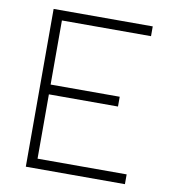

<svg xmlns="http://www.w3.org/2000/svg" viewBox="-79 -762 744 831"><g transform="rotate(10 293.0 -346.5)"><path d="M89.8 0V-693.4H525.4V-650.4H133.8V-368.7H437.5V-325.7H133.8V-43H525.4V0Z"/></g></svg>

Font: Caskaydia Cove ExtraLight
Style: Regular
Weight: 200
Monospace: yes
Designer: Aaron Bell
Foundry: Saja Typeworks
Version: Version 4.300; ttfautohint (v1.8.3)